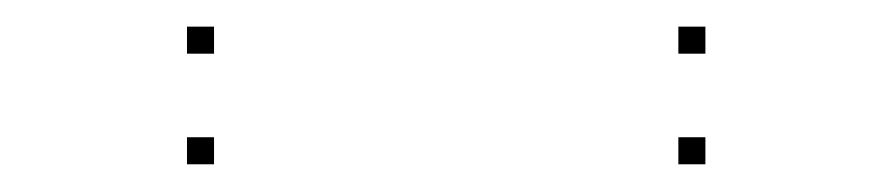

<svg xmlns="http://www.w3.org/2000/svg" viewBox="-20 -398 660 142"><path d="M501.7 -276.5V-296.5H481.7V-276.5ZM501.7 -358.3V-378.3H481.7V-358.3ZM138.3 -358.3V-378.3H118.3V-358.3ZM138.3 -276.5V-296.5H118.3V-276.5Z"/></svg>

Font: Monaspace Radon Dots Var
Style: Regular
Weight: 400
Designer: Riley Cran and the Lettermatic Team
Version: Version 1.100 (Monaspace Radon Dots)